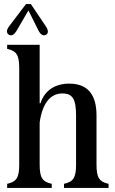

<svg xmlns="http://www.w3.org/2000/svg" viewBox="-20 -919 561 939"><path d="M15 0H233V-20C188 -30 174 -49 174 -114V-320C187 -412 225 -462 285 -462C336 -462 352 -433 352 -353V-114C352 -49 338 -30 293 -20V0H511V-20C466 -30 452 -49 452 -114V-354C452 -454 411 -510 319 -510C248 -510 198 -476 178 -414H174V-700H15V-680C60 -670 74 -651 74 -586V-114C74 -49 60 -30 15 -20ZM24 -749C36 -742 49 -748 62 -770L119 -868L168 -770C179 -748 193 -742 205 -749C217 -756 218 -770 203 -792L131 -899H107L25 -791C9 -770 12 -756 24 -749Z"/></svg>

Font: RL Madena
Style: Regular
Weight: 400
Designer: I Kadek Wantara Putra
Foundry: Roughlines ID
Version: Version 1.000;Glyphs 3.1.2 (3151)